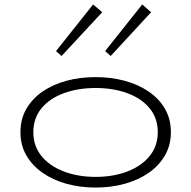

<svg xmlns="http://www.w3.org/2000/svg" viewBox="-20 -830 861 864"><path d="M410 14Q340 14 279 -3Q218 -20 171.5 -52.5Q125 -85 98.5 -131Q72 -177 72 -235Q72 -294 98.5 -340Q125 -386 171.5 -418Q218 -450 279 -466.5Q340 -483 410 -483Q480 -483 541 -466.5Q602 -450 649 -418Q696 -386 722.5 -340Q749 -294 749 -235Q749 -177 722.5 -131Q696 -85 649.5 -52.5Q603 -20 541.5 -3Q480 14 410 14ZM410 -34Q490 -34 553.5 -58.5Q617 -83 653.5 -128Q690 -173 690 -235Q690 -298 653.5 -342.5Q617 -387 553.5 -410.5Q490 -434 410 -434Q331 -434 267 -410.5Q203 -387 166.5 -342.5Q130 -298 130 -235Q130 -173 166.5 -128Q203 -83 267 -58.5Q331 -34 410 -34ZM478 -578 453 -600 620 -810 660 -775ZM257 -578 232 -600 399 -810 440 -775Z"/></svg>

Font: BioRhyme SemiExpanded Light
Style: Regular
Weight: 300
Width: 6
Designer: Aoife Mooney
Foundry: Aoife Mooney Type
Version: Version 1.600;gftools[0.9.33]